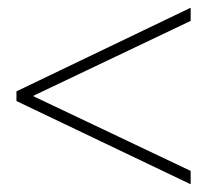

<svg xmlns="http://www.w3.org/2000/svg" viewBox="-20 -466 540 496"><path d="M472.5 -24.5V10L22.5 -205V-230L472.5 -446V-412L65 -218Z"/></svg>

Font: Newsreader Text Light
Style: Regular
Weight: 300
Designer: Hugues Gentile
Foundry: Production Type
Version: Version 1.002